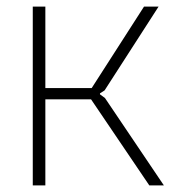

<svg xmlns="http://www.w3.org/2000/svg" viewBox="-20 -560 524 580"><path d="M79 -540H117V-294H257L415 -540H459L296 -287L282 -278V-275L297 -264L475 0H431L255 -260H117V0H79Z"/></svg>

Font: Encode Sans Narrow
Style: Thin
Weight: 250
Designer: Pablo Impallari, Andres Torresi
Foundry: Pablo Impallari, Andres Torresi
Version: Version 1.000; ttfautohint (v1.00) -l 8 -r 50 -G 200 -x 14 -